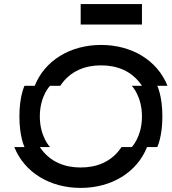

<svg xmlns="http://www.w3.org/2000/svg" viewBox="-20 -920 840 940"><path d="M675 -500H625C625 -500 675 -450 675 -350C675 -250 625 -200 625 -200H575C525 -125 450 -100 375 -100C300 -100 225 -125 175 -200H225C225 -200 175 -250 175 -350C175 -450 225 -500 225 -500H275C325 -575 400 -600 475 -600C550 -600 625 -575 675 -500ZM50 -200C100 -75 225 0 375 0C525 0 650 -75 700 -200H750C750 -200 775 -250 775 -350C775 -450 750 -500 750 -500H800C750 -625 625 -700 475 -700C325 -700 200 -625 150 -500H100C100 -500 75 -450 75 -350C75 -250 100 -200 100 -200ZM375 -800H675V-900H375Z"/></svg>

Font: LS-VG5000 Shifted
Style: Regular
Weight: 400
Designer: Justin Bihan, 2021
Foundry: Justin Bihan, 2021
Version: Version 1.000;Glyphs 3.1.2 (3151)